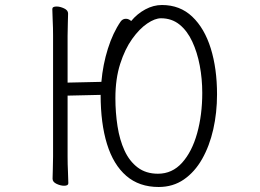

<svg xmlns="http://www.w3.org/2000/svg" viewBox="-20 -731 1040 767"><path d="M192 -589Q192 -620 190.5 -649Q189 -678 189 -695Q189 -705 206 -705Q220 -705 236 -697.5Q252 -690 252 -677Q252 -665 251 -639.5Q250 -614 250 -588V-401L385 -404Q391 -473 411 -536.5Q431 -600 462 -645Q470 -656 483 -656Q490 -656 495.5 -653Q501 -650 504 -647Q528 -676 560.5 -693.5Q593 -711 627 -711Q699 -711 748 -664.5Q797 -618 822 -537.5Q847 -457 847 -354Q847 -281 832 -214.5Q817 -148 787.5 -96Q758 -44 714.5 -14Q671 16 614 16Q536 16 484.5 -28.5Q433 -73 407.5 -155.5Q382 -238 382 -352L250 -349V-105Q250 -74 251.5 -45Q253 -16 253 1Q253 11 236 11Q222 11 206 3.5Q190 -4 190 -17Q190 -29 191 -54.5Q192 -80 192 -106ZM611 -37Q668 -37 707.5 -81Q747 -125 767.5 -198.5Q788 -272 788 -360Q788 -416 778 -469Q768 -522 748 -565Q728 -608 697 -633Q666 -658 623 -658Q599 -658 568 -637Q537 -616 508 -575.5Q479 -535 460 -475.5Q441 -416 441 -339Q441 -281 449.5 -226.5Q458 -172 477.5 -129.5Q497 -87 530 -62Q563 -37 611 -37Z"/></svg>

Font: Moon Stars Kai T HW Light
Style: Regular
Weight: 300
Designer: GuiWonder
Version: Version 1.101